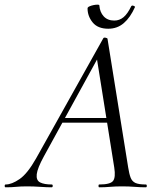

<svg xmlns="http://www.w3.org/2000/svg" viewBox="-58 -798 678 818"><path d="M-34 0Q-38 0 -38 -6Q-38 -12 -34 -12Q-8 -12 25.6 -35.2Q59.2 -58.4 95.8 -123.2L382 -634.8Q384 -638.8 391.5 -637.4Q399 -636 400 -633L488.2 -84Q492.4 -57 498.6 -41Q504.8 -25 519.2 -18.5Q533.6 -12 563.4 -12Q567.4 -12 567.4 -6Q567.4 0 563.4 0Q539.8 0 515.3 -2Q490.8 -4 462 -4Q433.4 -4 411.3 -2Q389.2 0 364.8 0Q361.6 0 361.6 -6Q361.6 -12 364.8 -12Q411.6 -12 423.5 -27Q435.4 -42 428.8 -84L353.4 -557L378.2 -586L129.2 -132.2Q101.4 -81.6 98.5 -55.6Q95.6 -29.6 113 -20.8Q130.4 -12 162.6 -12Q166.6 -12 166.6 -6Q166.6 0 161.6 0Q141.8 0 113.5 -2Q85.2 -4 58 -4Q29 -4 10.5 -2Q-8 0 -34 0ZM193.4 -275.4 208.4 -295.4H423.4L425.4 -275.4ZM403.4 -675.6Q358.6 -675.6 336.8 -702.4Q315 -729.2 315 -762.2Q315 -767.2 322.7 -770.7Q330.4 -774.2 340.1 -776.2Q349.8 -778.2 357.5 -778.2Q365.2 -778.2 365.2 -775.2Q367.4 -746.2 383.9 -728.3Q400.4 -710.4 429 -710.4Q451 -710.4 468.3 -724.7Q485.6 -739 501 -771.2Q504.2 -776.2 511.2 -773.2Q518.2 -770.2 517.2 -768.2Q497.4 -723.6 469.5 -699.6Q441.6 -675.6 403.4 -675.6Z"/></svg>

Font: Cormorant Garamond Light
Style: Italic
Weight: 300
Italic angle: -10°
Designer: Christian Thalmann (Catharsis Fonts)
Foundry: Catharsis Fonts
Version: Version 4.001